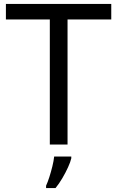

<svg xmlns="http://www.w3.org/2000/svg" viewBox="-20 -734 596 975"><path d="M323 0H233V-635H10V-714H545V-635H323ZM342 70Q338 88 325.5 115.5Q313 143 296.5 171Q280 199 262 221H214V209Q222 192 230.5 165.5Q239 139 246 110.5Q253 82 255 61H342Z"/></svg>

Font: Noto Sans Nag Mundari
Style: Regular
Weight: 400
Designer: Muthu Nedumaran
Version: Version 1.000; ttfautohint (v1.8.4.7-5d5b)